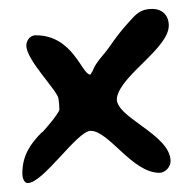

<svg xmlns="http://www.w3.org/2000/svg" viewBox="-20 -529 402 430"><path d="M113 -284C113 -276 80 -238 75 -233H74C47 -206 30 -180 30 -140C30 -133 33 -119 42 -119C77 -119 153 -236 183 -236C224 -236 276 -142 337 -142C350 -142 362 -155 362 -168C362 -229 234 -267 242 -311C252 -362 358 -421 358 -472C358 -494 344 -509 321 -509C295 -509 285 -498 269 -480C250 -459 241 -447 225 -424C212 -405 195 -391 187 -369C185 -368 184 -362 182 -362C163 -362 144 -450 60 -450C47 -450 39 -438 39 -427C39 -394 109 -326 111 -308C112 -300 113 -292 113 -284Z"/></svg>

Font: ChillLongCangKaiShu Bold
Style: Regular
Weight: 700
Version: Version 3.500;Glyphs 3.1.1 (3135)